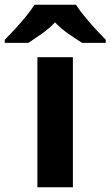

<svg xmlns="http://www.w3.org/2000/svg" viewBox="-79 -786 464 806"><path d="M227 0H78V-546H227ZM240 -766Q254 -744 276.5 -716.5Q299 -689 323 -663Q347 -637 365 -619V-606H266Q240 -622 209 -643.5Q178 -665 152 -692Q126 -665 96 -644Q66 -623 40 -606H-59V-619Q-40 -638 -16.5 -663.5Q7 -689 29.5 -716.5Q52 -744 66 -766Z"/></svg>

Font: Noto Sans Hebrew
Style: Bold
Weight: 700
Designer: Monotype Design Team
Foundry: Monotype Imaging Inc.
Version: Version 2.003